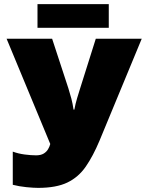

<svg xmlns="http://www.w3.org/2000/svg" viewBox="-20 -902 708 932"><path d="M463 -219Q432 -145 396.5 -93.5Q361 -42 307 -16Q253 10 165 10Q143 10 108 6.5Q73 3 42 -5V-166Q69 -156 100 -152Q131 -148 155 -148Q178 -148 192 -156.5Q206 -165 213.5 -178Q221 -191 224 -203L12 -714H233L312 -473Q320 -448 326.5 -423Q333 -398 337 -370H341Q346 -398 354.5 -426Q363 -454 369 -473L445 -714H668ZM508 -882V-767H162V-882Z"/></svg>

Font: Noto Sans Display Black
Style: Regular
Weight: 900
Designer: Monotype Design Team
Foundry: Monotype Imaging Inc.
Version: Version 2.003